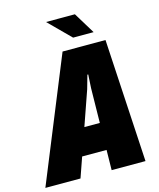

<svg xmlns="http://www.w3.org/2000/svg" viewBox="-181 -1084 980 1183"><g transform="rotate(-15 309.0 -493.0)"><path d="M494.6 -850.1 411.6 -986.3H227.5L363.8 -850.1ZM597.7 0 552.7 -784.2H278.8L-41 0H183.1L228 -128.4H383.8L381.8 0ZM288.1 -299.8 365.2 -520.5 389.6 -606.9H395L390.1 -520.5L386.7 -299.8Z"/></g></svg>

Font: Decalotype Black Italic
Style: Regular
Weight: 900
Italic angle: -10°
Designer: Alfredo Marco Pradil
Foundry: Alfredo Marco Pradil
Version: Version 1.0